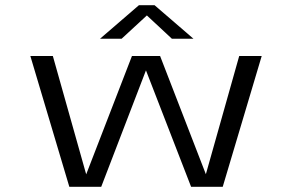

<svg xmlns="http://www.w3.org/2000/svg" viewBox="-20 -714 1115 734"><path d="M245 0 96 -500H182L309.5 -47.5L484.5 -500H592L767 -48L894.5 -500H980.5L831.5 0H710.5L538 -445L367 0ZM362.5 -566 511 -694H571L719.5 -566H637L541.5 -655L445 -566Z"/></svg>

Font: Trispace SemiExpanded Light
Style: Regular
Weight: 300
Width: 6
Designer: Tyler Finck
Foundry: Etcetera Type Company
Version: Version 1.210; ttfautohint (v1.8.3)